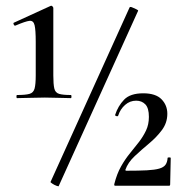

<svg xmlns="http://www.w3.org/2000/svg" viewBox="-20 -655 651 677"><path d="M40 -309Q38 -309 38 -314.5Q38 -320 40 -320Q70 -320 84 -324Q98 -328 102 -343Q106 -358 106 -389V-508Q106 -549 102 -566Q98 -583 84 -581.5Q70 -580 35 -565Q31 -563 28.5 -568.5Q26 -574 29 -575L158 -634Q162 -636 165 -632.5Q168 -629 168 -627V-389Q168 -358 171.5 -343Q175 -328 188.5 -324Q202 -320 230 -320Q232 -320 232 -314.5Q232 -309 230 -309Q211 -309 187.5 -310Q164 -311 138 -311Q111 -311 85.5 -310Q60 -309 40 -309ZM187 1Q187 3 179 0Q171 -3 164.5 -7.5Q158 -12 158 -13L437 -629Q439 -632 446 -629Q453 -626 460.5 -622.5Q468 -619 467 -617ZM383 -6Q392 -42 407 -68.5Q422 -95 439 -115.5Q456 -136 470.5 -155Q485 -174 495 -195Q505 -216 505 -243Q505 -274 492.5 -287Q480 -300 460 -300Q438 -300 421 -285Q404 -270 397 -248Q396 -244 390.5 -245.5Q385 -247 386 -250Q396 -281 417.5 -303.5Q439 -326 485 -326Q529 -326 549.5 -305Q570 -284 570 -254Q570 -222 551 -196.5Q532 -171 505.5 -149Q479 -127 455 -104.5Q431 -82 422 -56Q422 -53 425 -53Q470 -53 498 -54.5Q526 -56 541.5 -60.5Q557 -65 563.5 -74Q570 -83 571 -98Q571 -100 576.5 -100Q582 -100 582 -98L580 -5Q580 0 576 0Q536 0 483.5 0Q431 0 386 0Q382 0 383 -6Z"/></svg>

Font: Cormorant Garamond Light SemiBold
Style: Regular
Weight: 600
Version: Version 4.001